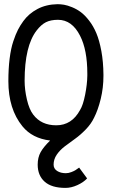

<svg xmlns="http://www.w3.org/2000/svg" viewBox="-20 -666 558 918"><path d="M254.9 -646Q270 -646 286.1 -643.3Q302.2 -640.6 324.5 -631.6Q346.7 -622.6 366.2 -608.2Q385.7 -593.8 406 -567.6Q426.3 -541.5 440.7 -507.3Q455.1 -473.1 464.6 -421.9Q474.1 -370.6 474.6 -308.6V-303.2Q474.6 -246.6 461.7 -193.4Q448.7 -140.1 429.7 -103Q415.5 -73.2 389.9 -46.9Q364.3 -20.5 338.9 -2.4Q313.5 15.6 289.8 33.7Q266.1 51.8 251.2 73.7Q236.3 95.7 236.3 121.1Q236.3 140.6 253.2 151.4Q270 162.1 294.9 162.1Q308.1 162.1 321.5 156.7Q335 151.4 340.8 147.5Q346.7 143.6 358.4 135.3L396.5 187Q379.4 205.6 350.1 219Q320.8 232.4 293 232.4Q226.6 232.4 193.4 202.6Q160.2 172.9 160.2 121.1Q160.2 86.9 174.3 61.5Q188.5 36.1 219.7 5.9Q134.3 -4.4 87.4 -62Q20 -144.5 20 -277.8Q20 -337.9 26.1 -386.2Q32.2 -434.6 43.5 -468.3Q54.7 -502 65.9 -523.7Q77.1 -545.4 91.8 -565.4Q117.7 -601.1 159.2 -623Q200.7 -645 254.9 -646ZM138.7 -118.2Q177.2 -66.9 249 -66.9Q323.2 -66.9 362.8 -140.1Q377 -162.6 387 -212.9Q397 -263.2 397.5 -304.7V-314Q397.5 -427.7 362.8 -495.1Q324.2 -571.3 257.3 -571.3Q222.7 -571.3 199.7 -559.8Q176.8 -548.3 155.3 -520.5Q97.7 -446.3 97.7 -279.8Q97.7 -237.8 108.6 -190.4Q119.6 -143.1 138.7 -118.2Z"/></svg>

Font: Fantasque Sans Mono
Style: Regular
Weight: 400
Monospace: yes
Designer: Jany Belluz
Version: Version 1.8.0 ; ttfautohint (v1.8.2)